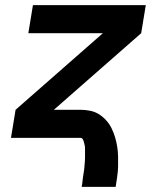

<svg xmlns="http://www.w3.org/2000/svg" viewBox="-20 -540 640 752"><path d="M300 192Q301 186 302 179.5Q303 173 303.5 166.5Q304 160 305 154Q306 148 307 141.5Q308 135 309 128.5Q310 122 310.5 115.5Q311 109 311.5 103Q312 97 312.5 90.5Q313 84 313 77.5Q313 71 313 65Q313 59 313 52.5Q313 46 313 40Q313 34 311.5 28Q310 22 308.5 16Q307 10 304 5Q301 0 295 0H23L41 -110L383 -410H91L109 -520H551L533 -410L191 -110H295Q315 -110 334 -106Q353 -102 368.5 -92Q384 -82 396.5 -68Q409 -54 417 -37.5Q425 -21 430.5 -3Q436 15 439 34Q442 53 442.5 73Q443 93 442.5 112.5Q442 132 439 152Q436 172 433 192Z"/></svg>

Font: Iosevka Aile Extrabold
Style: Italic
Weight: 800
Italic angle: -9°
Designer: Belleve Invis
Foundry: Belleve Invis
Version: Version 31.1.0; ttfautohint (v1.8.4)